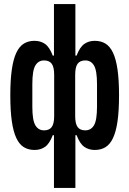

<svg xmlns="http://www.w3.org/2000/svg" viewBox="-20 -730 640 950"><path d="M402 -85Q430 -85 445 -110Q460 -135 460 -202V-314Q460 -381 445 -406Q430 -431 402 -431Q376 -431 364 -414.5Q352 -398 352 -360V-156Q352 -118 364 -101.5Q376 -85 402 -85ZM353 200H247V-61H241Q225 -19 203 -3.5Q181 12 151 12Q121 12 98.5 -1.5Q76 -15 61 -46.5Q46 -78 38.5 -130Q31 -182 31 -258Q31 -334 38.5 -386Q46 -438 61 -469.5Q76 -501 98.5 -514.5Q121 -528 151 -528Q181 -528 203 -512.5Q225 -497 241 -455H247V-710H353V-455H359Q375 -497 397 -512.5Q419 -528 449 -528Q479 -528 501.5 -514.5Q524 -501 539 -469.5Q554 -438 561.5 -386Q569 -334 569 -258Q569 -182 561.5 -130Q554 -78 539 -46.5Q524 -15 501.5 -1.5Q479 12 449 12Q419 12 397 -3.5Q375 -19 359 -61H353ZM198 -85Q224 -85 236 -101.5Q248 -118 248 -156V-360Q248 -398 236 -414.5Q224 -431 198 -431Q170 -431 155 -406Q140 -381 140 -314V-202Q140 -135 155 -110Q170 -85 198 -85Z"/></svg>

Font: IBM Plex Mono SemiBold
Style: Regular
Weight: 600
Monospace: yes
Designer: Mike Abbink, Paul van der Laan, Pieter van Rosmalen
Foundry: Bold Monday
Version: Version 2.3